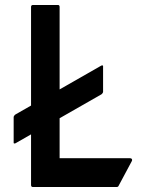

<svg xmlns="http://www.w3.org/2000/svg" viewBox="-20 -753 589 773"><path d="M504 -116Q509 -116 511 -112.5Q513 -109 511 -105L457 -4Q455 0 450 0H113Q105 0 105 -8V-212L42 -176Q35 -174 35 -178V-282Q35 -284 37.5 -287.5Q40 -291 42 -292L105 -328V-725Q105 -733 113 -733H213Q220 -733 220 -725V-393L388 -489Q395 -491 395 -487V-383Q395 -381 392.5 -377.5Q390 -374 388 -373L220 -277V-116Z"/></svg>

Font: RonaldsonGothic
Style: Regular
Weight: 400
Designer: Mr. Robertson for MacKellar, Smiths & Jordan Co. Philadelphia
Foundry: CAT-Fonts Peter Wiegel
Version: Version 1.000